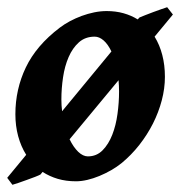

<svg xmlns="http://www.w3.org/2000/svg" viewBox="-27 -488 504 538"><path d="M145 -209Q145 -200.7 145.5 -192.4Q146 -184.1 147 -176.3L285.2 -343.8Q275.4 -364.3 263.2 -374.8Q251 -385.3 238.3 -385.3Q211.9 -385.3 194.1 -369.4Q176.3 -353.5 165.3 -328.1Q154.3 -302.7 149.7 -271.5Q145 -240.2 145 -209ZM306.6 -231Q306.6 -247.6 305.2 -263.2L168 -97.7Q178.7 -75.7 192.1 -62.7Q205.6 -49.8 219.2 -49.8Q243.7 -49.8 260.5 -66.9Q277.3 -84 287.6 -110.4Q297.9 -136.7 302.2 -168.7Q306.6 -200.7 306.6 -231ZM435.1 -272.9Q435.1 -240.2 426.3 -206.8Q417.5 -173.3 401.6 -141.8Q385.7 -110.4 363.3 -81.8Q340.8 -53.2 313.5 -30.8Q300.8 -20.5 284.7 -11.2Q268.6 -2 251.5 5.1Q234.4 12.2 217.5 16.1Q200.7 20 186 20Q158.2 20 135 13.2Q111.8 6.3 92.3 -6.3L86.4 1Q82 3.4 71.3 7.6Q60.5 11.7 48.3 16.1Q36.1 20.5 24.9 24.4Q13.7 28.3 7.8 29.8L-6.8 10.3L46.4 -54.2Q31.7 -77.6 23.9 -106.4Q16.1 -135.3 16.1 -168Q16.1 -237.8 45.4 -299.1Q74.7 -360.4 140.1 -410.2Q152.8 -419.9 168.7 -428.5Q184.6 -437 201.9 -443.4Q219.2 -449.7 237.1 -453.4Q254.9 -457 272 -457Q297.4 -457 319.1 -450.9Q340.8 -444.8 358.9 -433.6L363.8 -439Q369.6 -441.4 380.1 -445.6Q390.6 -449.7 402.3 -454.1Q414.1 -458.5 424.8 -462.2Q435.5 -465.8 441.4 -467.8L457.5 -447.3L406.2 -385.3Q420.4 -362.3 427.7 -334Q435.1 -305.7 435.1 -272.9Z"/></svg>

Font: Gentium Book Basic
Style: Bold Italic
Weight: 700
Italic angle: -8°
Designer: J. Victor Gaultney and Annie Olsen
Foundry: SIL International
Version: Version 1.102; 2013; Maintenance release